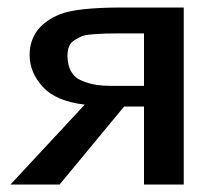

<svg xmlns="http://www.w3.org/2000/svg" viewBox="-20 -492 584 512"><path d="M8 0 206 -213Q129 -222 94 -260.5Q59 -299 59 -345Q59 -421 140 -454Q185 -472 307 -472H470V0H364V-208H311L139 0ZM160 -343Q160 -317 170.5 -300Q181 -283 201 -275.5Q221 -268 238 -265.5Q255 -263 278 -263H364V-403H303Q275 -403 261 -402.5Q247 -402 227 -400.5Q207 -399 197.5 -395Q188 -391 178 -384.5Q168 -378 164 -368Q160 -358 160 -343Z"/></svg>

Font: Coval
Style: Medium
Weight: 500
Foundry: Context Ltd
Version: Version 001.000